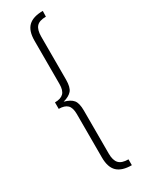

<svg xmlns="http://www.w3.org/2000/svg" viewBox="-246 -862 785 1026"><g transform="rotate(-30 147.0 -349.0)"><path d="M231 -790Q190 -790 173 -771Q156 -752 156 -710V-445Q156 -398 139.5 -378.5Q123 -359 86 -349Q124 -339 140 -319.5Q156 -300 156 -254V12Q156 53 173.5 72Q191 91 232 91V127Q172 127 143 99.5Q114 72 114 11V-257Q114 -296 97 -312.5Q80 -329 44 -329V-369Q80 -369 97 -386Q114 -403 114 -442V-709Q114 -770 143 -797.5Q172 -825 232 -825Z"/></g></svg>

Font: Fira Sans Condensed ExtraLight
Style: Regular
Weight: 275
Width: 3
Designer: Carrois Corporate & Edenspiekermann AG
Foundry: Carrois Corporate GbR & Edenspiekermann AG
Version: Version 4.203